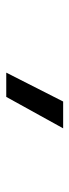

<svg xmlns="http://www.w3.org/2000/svg" viewBox="180 -1015 226 626"><g transform="rotate(90 293.0 -702.0)"><path d="M216.8 -609.4 311 -794.9H398.4L295.9 -609.4Z"/></g></svg>

Font: CaskaydiaMono NF SemiLight
Style: Regular
Weight: 350
Designer: Aaron Bell
Foundry: Saja Typeworks
Version: Version 2111.001; ttfautohint (v1.8.4);Nerd Fonts 3.1.1